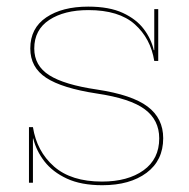

<svg xmlns="http://www.w3.org/2000/svg" viewBox="-20 -552 570 580"><path d="M289 7.5Q225 7.5 182 -12.5Q139 -32.5 114.2 -64.5Q89.5 -96.5 80.5 -133.5H75L79.5 -168Q91 -95 143 -49.2Q195 -3.5 288 -3.5Q366 -3.5 413.5 -37.5Q461 -71.5 461 -134Q461 -189.5 417.2 -222Q373.5 -254.5 272.5 -269.5Q167.5 -285.5 119.5 -317Q71.5 -348.5 71.5 -405.5Q71.5 -467 119.8 -499.5Q168 -532 246.5 -532Q310 -532 351 -513Q392 -494 414.5 -464Q437 -434 444.5 -400.5H450L446 -368Q435 -436 387 -478.8Q339 -521.5 247 -521.5Q174 -521.5 128.8 -491.8Q83.5 -462 83.5 -405.5Q83.5 -353.5 128.8 -324.8Q174 -296 273 -281.5Q379 -265.5 426 -230Q473 -194.5 473 -134.5Q473 -67.5 422.8 -30Q372.5 7.5 289 7.5ZM67.5 0V-168H79.5V0ZM446 -368V-524.5H458V-368Z"/></svg>

Font: Hepta Slab ExtraLight Thin
Style: Regular
Weight: 250
Version: Version 1.102